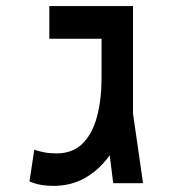

<svg xmlns="http://www.w3.org/2000/svg" viewBox="-20 -606 626 635"><path d="M155.8 8.8Q135.3 8.8 116.5 5.6Q97.7 2.4 77.6 -5.9L93.3 -110.8Q108.9 -105.5 126.7 -102.1Q144.5 -98.6 166.5 -98.6Q220.2 -98.6 253.2 -131.3Q286.1 -164.1 301 -220.9Q315.9 -277.8 315.9 -349.6V-392.1H418L416 -336.9Q415 -272 397.7 -210.2Q380.4 -148.4 347.2 -98.9Q314 -49.3 266.1 -20.3Q218.3 8.8 155.8 8.8ZM354.5 0 315.9 -305.2V-585.9H419.9V-230.5L453.1 0ZM143.1 -478V-585.9H405.3V-478Z"/></svg>

Font: Cascadia Mono Medium
Style: Regular
Weight: 500
Monospace: yes
Designer: Aaron Bell
Foundry: Saja Typeworks
Version: Version 2407.024